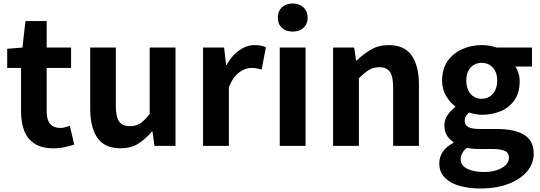

<svg xmlns="http://www.w3.org/2000/svg" viewBox="-20 -831 3077 1094"><path d="M284 14Q218 14 177 -12.5Q136 -39 118 -86Q100 -133 100 -195V-444H21V-553L108 -560L125 -711H246V-560H385V-444H246V-196Q246 -148 266 -125Q286 -102 323 -102Q337 -102 352 -106Q367 -110 378 -114L403 -7Q380 0 350.5 7Q321 14 284 14Z M667 14Q576 14 535 -45.5Q494 -105 494 -211V-560H640V-229Q640 -164 659 -138Q678 -112 720 -112Q754 -112 779.5 -128.5Q805 -145 833 -182V-560H980V0H860L849 -81H845Q809 -38 767 -12Q725 14 667 14Z M1137 0V-560H1257L1268 -461H1271Q1302 -516 1344 -545Q1386 -574 1430 -574Q1454 -574 1468.5 -570.5Q1483 -567 1495 -562L1471 -435Q1455 -439 1442.5 -441.5Q1430 -444 1411 -444Q1379 -444 1343.5 -419Q1308 -394 1284 -334V0Z M1574 0V-560H1721V0ZM1648 -651Q1609 -651 1586 -672.5Q1563 -694 1563 -731Q1563 -767 1586 -789Q1609 -811 1648 -811Q1685 -811 1709 -789Q1733 -767 1733 -731Q1733 -694 1709 -672.5Q1685 -651 1648 -651Z M1878 0V-560H1998L2009 -486H2012Q2049 -522 2093 -548Q2137 -574 2194 -574Q2285 -574 2326 -514.5Q2367 -455 2367 -349V0H2220V-331Q2220 -396 2201.5 -422Q2183 -448 2141 -448Q2107 -448 2081.5 -432Q2056 -416 2025 -385V0Z M2716 243Q2650 243 2597 227.5Q2544 212 2513.5 180.5Q2483 149 2483 99Q2483 64 2503 34Q2523 4 2563 -17V-22Q2541 -36 2526.5 -59Q2512 -82 2512 -117Q2512 -148 2530.5 -175.5Q2549 -203 2574 -221V-225Q2545 -246 2522 -284Q2499 -322 2499 -372Q2499 -438 2530.5 -483Q2562 -528 2614 -551Q2666 -574 2724 -574Q2749 -574 2770.5 -570Q2792 -566 2810 -560H3011V-452H2916Q2927 -437 2934 -415Q2941 -393 2941 -367Q2941 -304 2912 -261.5Q2883 -219 2834 -198Q2785 -177 2724 -177Q2709 -177 2690 -180.5Q2671 -184 2652 -190Q2641 -180 2634.5 -169.5Q2628 -159 2628 -141Q2628 -120 2647.5 -108Q2667 -96 2716 -96H2812Q2913 -96 2967 -62.5Q3021 -29 3021 44Q3021 101 2983.5 145.5Q2946 190 2877.5 216.5Q2809 243 2716 243ZM2724 -268Q2749 -268 2769 -280Q2789 -292 2801 -315.5Q2813 -339 2813 -372Q2813 -405 2801 -427.5Q2789 -450 2769 -461.5Q2749 -473 2724 -473Q2700 -473 2680 -461.5Q2660 -450 2648.5 -427.5Q2637 -405 2637 -372Q2637 -339 2648.5 -315.5Q2660 -292 2680 -280Q2700 -268 2724 -268ZM2738 149Q2781 149 2812.5 138Q2844 127 2862 109Q2880 91 2880 69Q2880 39 2856 28.5Q2832 18 2787 18H2718Q2693 18 2675 16.5Q2657 15 2641 11Q2622 26 2613.5 42.5Q2605 59 2605 77Q2605 111 2641 130Q2677 149 2738 149Z"/></svg>

Font: Noto Sans HK Thin
Style: Bold
Weight: 700
Version: Version 2.004-H2;hotconv 1.0.118;makeotfexe 2.5.65603